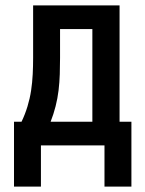

<svg xmlns="http://www.w3.org/2000/svg" viewBox="-20 -540 540 713"><path d="M368 153V0H132V153H32V-88H60Q73 -115 82 -144.5Q91 -174 95.5 -204Q100 -234 101.5 -264.5Q103 -295 103 -325V-520H424V-88H468V153ZM323 -88V-432H203V-325Q203 -295 202 -264.5Q201 -234 197.5 -204.5Q194 -175 186.5 -145.5Q179 -116 168 -88Z"/></svg>

Font: Iosevka Custom Semibold
Style: Regular
Weight: 600
Designer: Belleve Invis
Foundry: Belleve Invis
Version: Version 27.0.2; ttfautohint (v1.8.4)